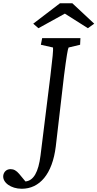

<svg xmlns="http://www.w3.org/2000/svg" viewBox="-143 -925 601 1184"><path d="M280 -632 351 -649 353 -690H117L109 -649L184 -632C186 -619 181 -564 168 -459L107 33C94 137 64 189 14 194L-25 147C-42 127 -58 118 -78 118C-103 118 -120 135 -123 158C-128 200 -76 239 -9 239C101 239 180 149 201 -22L252 -460C267 -576 275 -624 280 -632ZM62 -779 94 -751 257 -841 399 -751 438 -779 303 -905H227Z"/></svg>

Font: TPK Tissa Web
Style: Italic
Weight: 400
Italic angle: -7°
Designer: Jacques Le Bailly, Suppakit Chalermlarp | Katatrad Co.,Ltd.
Foundry: Jacques Le Bailly, Cadson Demak Co.,Ltd.
Version: Version 5.000;Glyphs 3.1.2 (3151)